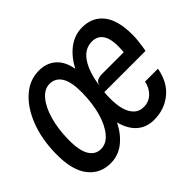

<svg xmlns="http://www.w3.org/2000/svg" viewBox="-160 -739 930 930"><g transform="rotate(-45 304.5 -274.0)"><path d="M125 7.5Q52.5 7.5 10.2 -47.8Q-32 -103 -30.5 -213.5Q-29 -312 1 -389.5Q31 -467 81.8 -511.8Q132.5 -556.5 196 -556.5Q249 -556.5 283 -526Q317 -495.5 327 -438Q357 -494.5 399.2 -525.5Q441.5 -556.5 492.5 -556.5Q562.5 -556.5 601.8 -506.2Q641 -456 640 -354.5Q640 -339 637.8 -318.8Q635.5 -298.5 633 -281.5Q630.5 -264.5 629 -258.5H346.5Q339 -165.5 361.8 -118.8Q384.5 -72 430 -72Q466.5 -72 490.5 -95.2Q514.5 -118.5 522.5 -155H610.5Q596.5 -76.5 545.2 -34.5Q494 7.5 423 7.5Q370.5 7.5 335.8 -23.2Q301 -54 286.5 -111Q258 -55 217.2 -23.8Q176.5 7.5 125 7.5ZM140.5 -74.5Q177 -74.5 205.5 -107.8Q234 -141 251 -199Q268 -257 269 -331.5Q270 -404.5 248.8 -439.5Q227.5 -474.5 187.5 -474.5Q152 -474.5 123.8 -441.2Q95.5 -408 78.8 -350.2Q62 -292.5 61 -219Q60 -144.5 81.2 -109.5Q102.5 -74.5 140.5 -74.5ZM352 -296.5Q357 -317 370.5 -322.8Q384 -328.5 401.5 -328.5H549.5Q557 -402.5 538.5 -438.5Q520 -474.5 477.5 -474.5Q427.5 -474.5 395.5 -427.5Q363.5 -380.5 352 -296.5Z"/></g></svg>

Font: Spline Sans Mono
Style: Italic
Weight: 400
Italic angle: -4°
Monospace: yes
Designer: Eben Sorkin, Mirko Velimirovic
Foundry: Sorkin Type
Version: Version 1.004